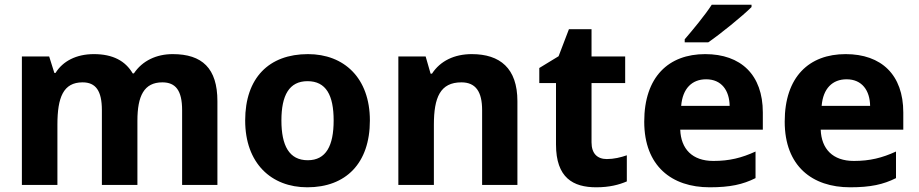

<svg xmlns="http://www.w3.org/2000/svg" viewBox="-20 -786 3905 816"><path d="M714 -556C645 -556 585 -528 549 -474H544C513 -527 460 -556 379 -556C304 -556 247 -526 216 -476H211L189 -546H73V0H224V-256C224 -372 249 -436 331 -436C387 -436 413 -400 413 -318V0H564V-273C564 -378 592 -436 670 -436C726 -436 754 -402 754 -318V0H904V-356C904 -496 839 -556 714 -556Z M1552 -274C1552 -455 1442 -556 1289 -556C1123 -556 1022 -455 1022 -274C1022 -92 1133 10 1286 10C1450 10 1552 -92 1552 -274ZM1176 -274C1176 -381 1209 -441 1287 -441C1366 -441 1398 -381 1398 -274C1398 -167 1366 -105 1288 -105C1209 -105 1176 -167 1176 -274Z M1985 -556C1911 -556 1851 -527 1816 -473H1810L1789 -546H1673V0H1824V-256C1824 -372 1851 -436 1941 -436C2002 -436 2029 -396 2029 -318V0H2179V-356C2179 -496 2105 -556 1985 -556Z M2559 -110C2519 -110 2494 -133 2494 -181V-433H2637V-546H2494V-662H2398L2354 -547L2272 -497V-433H2343V-172C2343 -30 2416 10 2514 10C2571 10 2611 -1 2644 -15V-126C2618 -117 2589 -110 2559 -110Z M3174 -756V-766H3005C2976 -721 2922 -656 2890 -619V-606H2990C3041 -641 3136 -718 3174 -756ZM2977 -556C2822 -556 2718 -460 2718 -269C2718 -80 2835 10 2996 10C3083 10 3137 -2 3191 -29V-142C3132 -115 3080 -102 3012 -102C2922 -102 2874 -153 2871 -235H3222V-308C3222 -468 3129 -556 2977 -556ZM2981 -449C3047 -449 3080 -401 3081 -336H2875C2881 -410 2921 -449 2981 -449Z M3574 -556C3419 -556 3315 -460 3315 -269C3315 -80 3432 10 3593 10C3680 10 3734 -2 3788 -29V-142C3729 -115 3677 -102 3609 -102C3519 -102 3471 -153 3468 -235H3819V-308C3819 -468 3726 -556 3574 -556ZM3578 -449C3644 -449 3677 -401 3678 -336H3472C3478 -410 3518 -449 3578 -449Z"/></svg>

Font: Noto Sans Canadian Aboriginal
Style: Bold
Weight: 700
Designer: Monotype Design Team, Typotheque's Kevin King
Foundry: Monotype Imaging Inc.
Version: Version 2.004